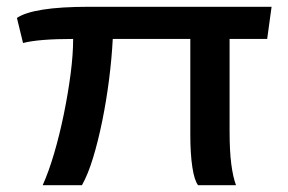

<svg xmlns="http://www.w3.org/2000/svg" viewBox="-20 -547 850 567"><path d="M106 0Q124 -40 140 -94.5Q156 -149 168.5 -210Q181 -271 188.5 -328.5Q196 -386 196 -432Q145 -432 108 -429Q71 -426 48 -420L30 -494Q53 -510 106 -518.5Q159 -527 245 -527H782L769 -432H658V-160Q658 -101 663 -62.5Q668 -24 677 0H565Q554 -14 548 -53.5Q542 -93 542 -150V-432H313Q310 -374 302 -311.5Q294 -249 282 -190Q270 -131 255 -81.5Q240 -32 222 0Z"/></svg>

Font: Archivo Expanded Medium
Style: Regular
Weight: 500
Width: 7
Designer: Hector Gatti
Foundry: Omnibus-Type
Version: Version 2.001